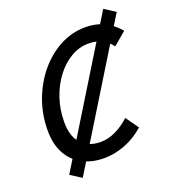

<svg xmlns="http://www.w3.org/2000/svg" viewBox="-149 -871 938 1052"><g transform="rotate(-20 320.5 -345.0)"><path d="M60 -237Q60 -331 91 -414.5Q122 -498 176 -562.5Q230 -627 299.5 -663.5Q369 -700 447 -700Q507 -700 554 -678Q601 -656 641 -609L566 -545Q542 -577 509 -593.5Q476 -610 432 -610Q378 -610 329.5 -581.5Q281 -553 243 -503Q205 -453 183 -388Q161 -323 161 -249Q161 -166 201.5 -123Q242 -80 313 -80Q357 -80 401.5 -101.5Q446 -123 483 -158L536 -83Q484 -37 423 -13.5Q362 10 301 10Q229 10 174.5 -19Q120 -48 90 -103Q60 -158 60 -237ZM88 30 574 -761 638 -720 152 71Z"/></g></svg>

Font: Radio Canada
Style: Italic
Weight: 400
Italic angle: -12°
Designer: Charles Daoud, Etienne Aubert Bonn, Alexandre Saumier Demers, Jacques Le Bailly
Foundry: Radio-Canada
Version: Version 2.104;gftools[0.9.28.dev5+ged2979d]